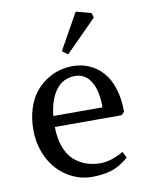

<svg xmlns="http://www.w3.org/2000/svg" viewBox="-86 -822 684 895"><g transform="rotate(-10 255.5 -374.0)"><path d="M461.9 -247.1H146Q146.5 -192.4 161.6 -151.9Q176.8 -111.3 202.6 -88.4Q228.5 -65.4 259.5 -54.7Q290.5 -43.9 327.1 -43.9Q377.9 -43.9 436 -78.1L451.2 -48.8Q410.2 -12.7 369.1 -0.2Q328.1 12.2 275.9 12.2Q230.5 12.2 188.5 -7.1Q146.5 -26.4 114.7 -60.3Q83 -94.2 64 -143.6Q44.9 -192.9 44.9 -250Q44.9 -304.2 58.8 -348.9Q72.8 -393.6 95.7 -423.3Q118.7 -453.1 149.2 -473.6Q179.7 -494.1 211.7 -503.2Q243.7 -512.2 276.9 -512.2Q318.4 -512.2 353.8 -496.8Q389.2 -481.4 416.7 -451.4Q444.3 -421.4 460.2 -372.6Q476.1 -323.7 476.1 -261.2ZM278.8 -464.8Q222.7 -464.8 189.2 -420.4Q155.8 -376 147.9 -298.8H380.9Q380.9 -377 354.5 -420.9Q328.1 -464.8 278.8 -464.8ZM239.3 -588.9 335 -759.8 407.2 -740.2 413.1 -717.8 266.1 -569.8Z"/></g></svg>

Font: Amethysta
Style: Regular
Weight: 400
Designer: Konstantin Vinogradov, Alexei Vanyashin
Foundry: Cyreal (www.cyreal.org)
Version: Version 1.003